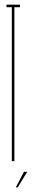

<svg xmlns="http://www.w3.org/2000/svg" viewBox="-20 -695 137 828"><path d="M31 0V-664H8V-675H66V-664H42V0ZM48.2 112.9 83.1 45.9H97.4L56.5 112.9Z"/></svg>

Font: Anybody UltraCondensed Thin
Style: Regular
Weight: 100
Width: 1
Designer: Tyler Finck
Foundry: Etcetera Type Company
Version: Version 1.110